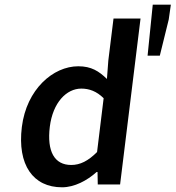

<svg xmlns="http://www.w3.org/2000/svg" viewBox="-20 -785 747 817"><path d="M73 -245C53 -83 121 12 244 12C297 12 351 -17 391 -53H395L396 0H491L578 -706H463L441 -528L435 -449C401 -482 369 -503 313 -503C206 -503 93 -405 73 -245ZM192 -246C205 -349 263 -408 326 -408C359 -408 391 -397 421 -367L393 -138C355 -100 321 -83 283 -83C212 -83 179 -140 192 -246ZM660 -548 698 -702 707 -765H630L608 -548Z"/></svg>

Font: Falling Sky
Style: Obl
Weight: 400
Designer: Paul D. Hunt
Foundry: Adobe Systems Incorporated
Version: Version 1.02